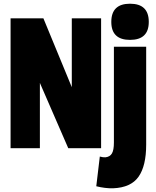

<svg xmlns="http://www.w3.org/2000/svg" viewBox="-20 -799 839 1035"><path d="M37 0V-700H214L367 -329V-700H525V0H348L195 -352V0ZM681 -584Q580 -584 580 -681Q580 -779 681 -779Q782 -779 782 -681Q782 -584 681 -584ZM768 -547V-19Q768 95 727 153.5Q686 212 590 216Q547 217 499 205L518 45Q537 50 549 49Q573 46 583.5 28Q594 10 594 -31V-547Z"/></svg>

Font: Georama SemiCondensed ExtraBold
Style: Regular
Weight: 800
Width: 4
Designer: Jean-Baptiste Levee
Foundry: Production Type
Version: Version 1.000